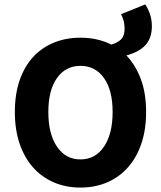

<svg xmlns="http://www.w3.org/2000/svg" viewBox="-20 -834 724 866"><path d="M343 12Q277 12 222.5 -11.5Q168 -35 129 -79Q90 -123 68.5 -186Q47 -249 47 -329Q47 -409 68.5 -471.5Q90 -534 129 -576.5Q168 -619 222.5 -641.5Q277 -664 343 -664Q420 -664 482 -633Q511 -641 526.5 -657Q542 -673 542 -705Q542 -725 537 -742Q532 -759 526 -770L635 -814Q647 -797 656 -771.5Q665 -746 665 -716Q665 -662 636 -630.5Q607 -599 550 -584Q592 -540 615.5 -476.5Q639 -413 639 -329Q639 -249 617.5 -186Q596 -123 557 -79Q518 -35 463.5 -11.5Q409 12 343 12ZM343 -115Q410 -115 449 -172.5Q488 -230 488 -329Q488 -427 449 -482Q410 -537 343 -537Q276 -537 237 -482Q198 -427 198 -329Q198 -230 237 -172.5Q276 -115 343 -115Z"/></svg>

Font: hySource Sans Pro
Style: Bold
Weight: 700
Designer: Paul D. Hunt
Foundry: Adobe Systems Incorporated
Version: Version 2.021;PS 2.000;hotconv 1.0.86;makeotf.lib2.5.63406